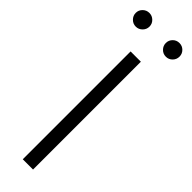

<svg xmlns="http://www.w3.org/2000/svg" viewBox="-328 -919 916 916"><g transform="rotate(45 130.5 -460.5)"><path d="M165.5 -727.5V0H96.2V-727.5ZM29.8 -828.6Q10.7 -828.6 -2.9 -842.3Q-16.6 -856 -16.6 -875Q-16.6 -894 -2.9 -907.5Q10.7 -920.9 29.8 -920.9Q48.8 -920.9 62.5 -907.5Q76.2 -894 76.2 -875Q76.2 -856 62.5 -842.3Q48.8 -828.6 29.8 -828.6ZM232.9 -828.6Q213.4 -828.6 200 -842.3Q186.5 -856 186.5 -875Q186.5 -894 200 -907.5Q213.4 -920.9 232.9 -920.9Q252 -920.9 265.4 -907.5Q278.8 -894 278.8 -875Q278.8 -856 265.4 -842.3Q252 -828.6 232.9 -828.6Z"/></g></svg>

Font: Inter Light
Style: Regular
Weight: 300
Designer: Rasmus Andersson
Foundry: rsms
Version: Version 4.000;git-a52131595